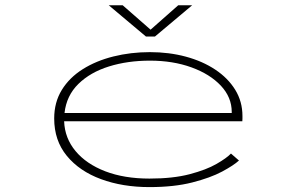

<svg xmlns="http://www.w3.org/2000/svg" viewBox="-20 -714 1140 744"><path d="M559 11Q455 11 371.5 -19.8Q288 -50.5 239 -110Q190 -169.5 190 -255Q190 -317.5 219.5 -365.5Q249 -413.5 300.8 -446Q352.5 -478.5 419.5 -495.2Q486.5 -512 561 -512Q635 -512 700 -494.5Q765 -477 814.2 -444.2Q863.5 -411.5 891.5 -366Q919.5 -320.5 919.5 -264.5Q919.5 -261 919.5 -254.5Q919.5 -248 919 -244H228.5Q231 -178.5 272.8 -128.5Q314.5 -78.5 388 -50.2Q461.5 -22 559 -22Q650.5 -22 715 -39Q779.5 -56 819 -78.8Q858.5 -101.5 875 -119L906 -92Q886 -73.5 840.8 -49.2Q795.5 -25 725 -7Q654.5 11 559 11ZM561 -479Q474.5 -479 402.2 -456.5Q330 -434 283.8 -388.8Q237.5 -343.5 230 -276H878V-280Q878 -337 835.8 -382Q793.5 -427 721.8 -453Q650 -479 561 -479ZM401.5 -693.5H455.5L563.5 -599L670.5 -693.5H724.5L580.5 -572.5H545.5Z"/></svg>

Font: Trispace Expanded Thin
Style: Regular
Weight: 100
Width: 7
Designer: Tyler Finck
Foundry: Etcetera Type Company
Version: Version 1.210; ttfautohint (v1.8.3)